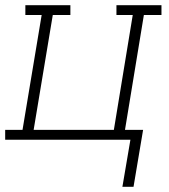

<svg xmlns="http://www.w3.org/2000/svg" viewBox="-35 -540 655 742"><path d="M481 182H438L469 0H-15V-38H52L126 -482H63V-520H237V-482H169L95 -38H405L478 -482H415V-520H589V-482H521L448 -38H518Z"/></svg>

Font: Iosevka Etoile XLtObl
Style: Regular
Weight: 200
Italic angle: -9°
Designer: Belleve Invis
Foundry: Belleve Invis
Version: Version 15.5.2; ttfautohint (v1.8.4)